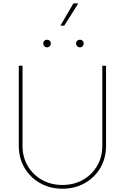

<svg xmlns="http://www.w3.org/2000/svg" viewBox="-20 -1122 749 1152"><path d="M354.5 10.3Q280.3 10.3 220.9 -23.2Q161.6 -56.6 127.2 -114.7Q92.8 -172.9 92.8 -246.6V-727.5H115.2V-246.6Q115.2 -179.2 146.5 -126.2Q177.7 -73.2 231.9 -42.7Q286.1 -12.2 354.5 -12.2Q423.3 -12.2 477.3 -42.7Q531.2 -73.2 562.5 -126.2Q593.8 -179.2 593.8 -246.6V-727.5H616.2V-246.6Q616.2 -172.9 582 -114.7Q547.9 -56.6 488.5 -23.2Q429.2 10.3 354.5 10.3ZM460 -837.9Q450.2 -837.9 443.4 -844.7Q436.5 -851.6 436.5 -861.3Q436.5 -870.6 443.4 -877.2Q450.2 -883.8 460 -883.8Q469.2 -883.8 475.8 -877.2Q482.4 -870.6 482.4 -861.3Q482.4 -851.6 475.8 -844.7Q469.2 -837.9 460 -837.9ZM262.7 -837.9Q252.9 -837.9 246.1 -844.7Q239.3 -851.6 239.3 -861.3Q239.3 -870.6 246.1 -877.2Q252.9 -883.8 262.7 -883.8Q272 -883.8 278.6 -877.2Q285.2 -870.6 285.2 -861.3Q285.2 -851.6 278.6 -844.7Q272 -837.9 262.7 -837.9ZM342.3 -967.8 420.4 -1101.6H449.7L365.2 -967.8Z"/></svg>

Font: Inter 17pt Thin
Style: Regular
Weight: 250
Version: Version 4.001;git-66647c0bb